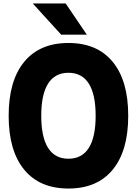

<svg xmlns="http://www.w3.org/2000/svg" viewBox="-20 -1068 790 1108"><path d="M375 20Q209 20 119.5 -89Q30 -198 30 -400Q30 -602 119.5 -711Q209 -820 375 -820Q541 -820 630.5 -711Q720 -602 720 -400Q720 -198 630.5 -89Q541 20 375 20ZM375 -152Q453 -152 492.5 -214.5Q532 -277 532 -400Q532 -523 492.5 -585.5Q453 -648 375 -648Q297 -648 257.5 -585.5Q218 -523 218 -400Q218 -277 257.5 -214.5Q297 -152 375 -152ZM481 -868H333L169 -1048H359Z"/></svg>

Font: Martian Mono SemiExpanded ExtraBold
Style: Regular
Weight: 800
Width: 6
Designer: Roman Shamin
Foundry: Evil Martians
Version: Version 1.000